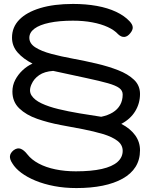

<svg xmlns="http://www.w3.org/2000/svg" viewBox="-20 -731 759 975"><path d="M368 224Q308 224 255.5 214Q203 204 160.5 186.5Q118 169 88 146.5Q58 124 43 99Q29 78 30.5 62Q32 46 49 32Q68 18 85 24.5Q102 31 119 53Q140 80 176.5 99.5Q213 119 261.5 129Q310 139 365 139Q444 139 497 127Q550 115 576.5 91.5Q603 68 603 35Q603 4 575.5 -16.5Q548 -37 502.5 -50.5Q457 -64 401 -75Q345 -86 289 -96Q225 -108 169 -127.5Q113 -147 78 -180.5Q43 -214 43 -266Q43 -298 57.5 -325.5Q72 -353 95 -374.5Q118 -396 145 -408Q98 -432 69.5 -464.5Q41 -497 41 -540Q41 -593 78 -631Q115 -669 184.5 -690Q254 -711 351 -711Q416 -711 471.5 -701Q527 -691 569.5 -671Q612 -651 638 -623Q653 -607 654 -593Q655 -579 642 -563Q628 -545 612 -543.5Q596 -542 580 -557Q561 -578 527.5 -593.5Q494 -609 449 -617.5Q404 -626 350 -626Q281 -626 231 -615.5Q181 -605 155 -585.5Q129 -566 129 -539Q129 -510 159.5 -490.5Q190 -471 240.5 -457.5Q291 -444 351 -433Q411 -422 470.5 -408Q530 -394 580 -374.5Q630 -355 660.5 -326Q691 -297 691 -254Q691 -206 666.5 -166Q642 -126 596 -102Q642 -78 666.5 -44Q691 -10 691 32Q691 80 668.5 116Q646 152 603 176Q560 200 501 212Q442 224 368 224ZM494 -138Q528 -145 552.5 -160Q577 -175 590 -198Q603 -221 603 -251Q603 -271 585.5 -284Q568 -297 527.5 -308.5Q487 -320 419 -334.5Q351 -349 250 -371Q206 -368 179 -349.5Q152 -331 140 -303Q125 -270 140 -246.5Q155 -223 191 -206Q227 -189 277 -177Q327 -165 383.5 -155.5Q440 -146 494 -138Z"/></svg>

Font: Fredoka Expanded
Style: Regular
Weight: 400
Width: 7
Designer: Ben Nathan
Foundry: Milena B. Brandão, Ben Nathan
Version: Version 2.001